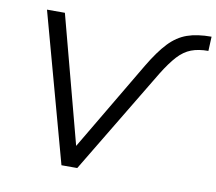

<svg xmlns="http://www.w3.org/2000/svg" viewBox="-79 -806 1012 898"><g transform="rotate(10 427.5 -357.0)"><path d="M268 0 75 -705H160L320 -101L571 -525Q615 -599 654 -640Q693 -681 740 -697.5Q787 -714 855 -714L852 -646Q805 -646 771 -633Q737 -620 708 -588.5Q679 -557 645 -502L343 0Z"/></g></svg>

Font: Mulish
Style: Italic
Weight: 400
Italic angle: -9°
Designer: Vernon Adams
Foundry: Vernon Adams
Version: Version 3.603; ttfautohint (v1.8.3)